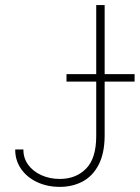

<svg xmlns="http://www.w3.org/2000/svg" viewBox="-20 -727 551 757"><path d="M392.6 -707V-434.6H510.7V-405.3H392.6V-190.4Q392.1 -122.1 368.7 -77.1Q345.2 -32.2 305.4 -11.2Q265.6 9.8 215.8 9.8Q166 9.8 125.7 -9.3Q85.4 -28.3 62.5 -62Q39.6 -95.7 40 -137.7H72.3Q71.8 -104.5 90.6 -78.1Q109.4 -51.8 142.6 -36.6Q175.8 -21.5 215.8 -21.5Q279.3 -21.5 319.3 -62Q359.4 -102.5 359.4 -190.4V-405.3H242.2V-434.6H359.4V-707Z"/></svg>

Font: Pretendard Thin
Style: Regular
Weight: 100
Designer: Base glyphs from Inter by Rasmus Andersson; Hangeul glyphs from Noto Sans CJK(Source Han Sans) by Jang Soo-young and Kan
Foundry: Kil Hyung-jin
Version: Version 1.309